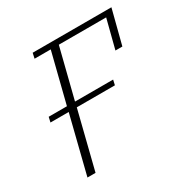

<svg xmlns="http://www.w3.org/2000/svg" viewBox="-124 -614 699 720"><g transform="rotate(-30 225.5 -254.0)"><path d="M116 -248H37L42 -270H121L175 -485H105L110 -508H451L413 -360H383L415 -485H210L156 -270H321L316 -248H151L89 0H54Z"/></g></svg>

Font: IBM Plex Serif ExtraLight
Style: Italic
Weight: 200
Italic angle: -14°
Designer: Mike Abbink, Paul van der Laan, Pieter van Rosmalen
Foundry: Bold Monday
Version: Version 2.5